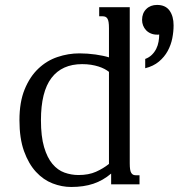

<svg xmlns="http://www.w3.org/2000/svg" viewBox="-20 -745 740 776"><path d="M420.4 -454.6Q413.1 -460.4 402.6 -466.1Q392.1 -471.7 378.4 -476.1Q364.7 -480.5 347.9 -483.2Q331.1 -485.8 312 -485.8Q230.5 -485.8 188 -429.9Q145.5 -374 145.5 -259.3Q145.5 -193.4 158.2 -150.4Q170.9 -107.4 192.1 -82.3Q213.4 -57.1 240.7 -47.4Q268.1 -37.6 297.4 -37.6Q338.4 -37.6 367.9 -50.8Q397.5 -64 420.4 -82.5ZM504.4 -715.8V-85Q504.4 -69.8 505.9 -60.5Q507.3 -51.3 510.7 -45.9Q514.2 -40.5 518.8 -38.6Q523.4 -36.6 530.3 -36.6H543.9V0H429.2V-43.5Q396.5 -15.6 357.4 -2.4Q318.4 10.7 267.6 10.7Q230 10.7 192.6 -3.7Q155.3 -18.1 125.5 -50.3Q95.7 -82.5 77.1 -134Q58.6 -185.5 58.6 -259.3Q58.6 -332.5 79.6 -383.8Q100.6 -435.1 134.8 -467.5Q168.9 -500 212.4 -514.6Q255.9 -529.3 301.3 -529.3Q317.4 -529.3 334 -528.1Q350.6 -526.9 366.2 -524.7Q381.8 -522.5 395.8 -519.5Q409.7 -516.6 420.4 -513.2V-630.9Q420.4 -646 418.9 -655.3Q417.5 -664.6 414.1 -669.9Q410.6 -675.3 405.8 -677.2Q400.9 -679.2 394.5 -679.2H380.9V-715.8ZM681.6 -642.6Q681.6 -617.2 676.3 -590.1Q670.9 -563 657.7 -538.8Q644.5 -514.6 622.3 -496.1Q600.1 -477.5 566.9 -469.2V-506.8Q583 -512.7 594 -523.7Q605 -534.7 611.6 -548.1Q618.2 -561.5 620.8 -576.4Q623.5 -591.3 623.5 -605.5Q621.1 -605 619.1 -605Q617.2 -605 614.7 -605Q600.6 -605 589.4 -609.9Q578.1 -614.7 570.3 -623Q562.5 -631.3 558.3 -642.1Q554.2 -652.8 554.2 -664.6Q554.2 -691.4 571 -708.3Q587.9 -725.1 614.7 -725.1Q648.9 -725.1 665.3 -702.1Q681.6 -679.2 681.6 -642.6Z"/></svg>

Font: Arian AMU Serif
Style: Regular
Weight: 400
Designer: Ruben Hakobyan (Tarumian)
Foundry: Ruben Hakobyan (Tarumian)
Version: Version 1.002